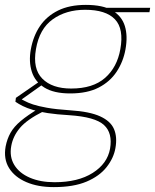

<svg xmlns="http://www.w3.org/2000/svg" viewBox="-51 -533 634 785"><path d="M169 232Q104 232 56.5 211.5Q9 191 -14 154Q-37 117 -28 66Q-22 35 -8 10Q6 -15 34 -38.5Q62 -62 107 -89L127 -78Q59 -44 30.5 -10Q2 24 -5 64Q-13 108 7.5 141.5Q28 175 71 193.5Q114 212 172 212Q268 212 328 174Q388 136 399 75Q410 11 374 -22Q338 -55 232 -62Q181 -65 145 -70.5Q109 -76 84 -83.5Q59 -91 42 -99.5Q25 -108 12 -117L14 -133L111 -200L131 -193L27 -119L23 -133Q36 -128 49.5 -120.5Q63 -113 84 -106Q105 -99 141 -92.5Q177 -86 236 -82Q315 -77 358 -57.5Q401 -38 415 -5.5Q429 27 421 72Q414 113 385 150Q356 187 303 209.5Q250 232 169 232ZM236 -151Q169 -151 130.5 -175Q92 -199 79 -240Q66 -281 75 -331Q85 -386 112.5 -426.5Q140 -467 186.5 -490Q233 -513 300 -513Q370 -513 408.5 -490Q447 -467 459.5 -426.5Q472 -386 462 -331Q453 -281 426 -240Q399 -199 352.5 -175Q306 -151 236 -151ZM240 -171Q329 -171 378.5 -214.5Q428 -258 441 -332Q456 -415 419 -454Q382 -493 297 -493Q219 -493 164.5 -454Q110 -415 96 -332Q82 -252 122 -211.5Q162 -171 240 -171ZM389 -483 383 -501H563L560 -483Z"/></svg>

Font: DM Sans 17pt Thin
Style: Italic
Weight: 250
Italic angle: -10°
Version: Version 4.004;gftools[0.9.30]